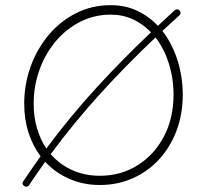

<svg xmlns="http://www.w3.org/2000/svg" viewBox="-20 -695 769 732"><path d="M72.3 14.2Q61.5 6.8 68.8 -3.9Q101.1 -52.2 134.8 -99.1Q105 -138.7 88.6 -189.5Q72.3 -240.2 72.3 -299.3Q72.3 -372.6 96.4 -440.2Q120.6 -507.8 164.8 -560.8Q209 -613.8 269.5 -644.5Q330.1 -675.3 402.3 -675.3Q457.5 -675.3 502.7 -654.1Q547.9 -632.8 582 -596.7Q612.8 -625.5 646 -655.8Q656.2 -664.1 664.6 -654.8Q672.9 -644.5 663.6 -636.2Q629.9 -606 599.1 -577.1Q636.7 -528.8 656.7 -465.1Q676.8 -401.4 676.8 -334Q676.8 -259.8 653.1 -197Q629.4 -134.3 586.7 -87.6Q543.9 -41 486.3 -15.4Q428.7 10.3 360.4 10.3Q297.4 10.3 244.1 -13.2Q190.9 -36.6 152.3 -78.1Q121.1 -34.7 90.8 10.7Q83.5 21.5 72.3 14.2ZM108.4 -299.3Q108.4 -249 121.1 -205.8Q133.8 -162.6 156.7 -128.9Q249 -252.9 348.4 -361.3Q447.8 -469.7 555.7 -571.8Q525.9 -603 487.1 -621.1Q448.2 -639.2 402.3 -639.2Q339.4 -639.2 285.6 -611.8Q231.9 -584.5 192.1 -537.1Q152.3 -489.7 130.4 -428.5Q108.4 -367.2 108.4 -299.3ZM360.4 -24.9Q440.4 -24.9 503.9 -64.5Q567.4 -104 604.5 -173.8Q641.6 -243.7 641.6 -334Q641.6 -396.5 623.5 -453.4Q605.5 -510.3 572.8 -552.2Q464.4 -449.7 365 -340.8Q265.6 -231.9 173.3 -107.4Q207.5 -67.9 255.4 -46.4Q303.2 -24.9 360.4 -24.9Z"/></svg>

Font: Mikhak-FD ExtraLight
Style: Regular
Weight: 200
Designer: Amin Abedi
Version: Version 3.2